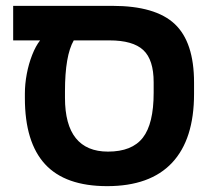

<svg xmlns="http://www.w3.org/2000/svg" viewBox="-20 -626 738 656"><path d="M65 -306Q65 -339 71.5 -373.5Q78 -408 90 -438.5Q102 -469 117 -488H25V-606H364Q511 -606 577 -544Q643 -482 643 -344V-305Q643 -150 568 -70Q493 10 346 10Q203 10 134 -65Q65 -140 65 -291ZM232 -488Q202 -436 202 -314V-292Q202 -200 239 -154Q276 -108 349 -108Q431 -108 468 -155.5Q505 -203 505 -309V-345Q505 -422 469.5 -455Q434 -488 354 -488Z"/></svg>

Font: Noto Sans Hebrew Droid
Style: Regular
Weight: 400
Designer: Monotype Design Team
Foundry: Monotype Imaging Inc.
Version: Version 1.100